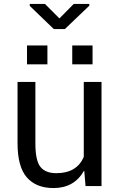

<svg xmlns="http://www.w3.org/2000/svg" viewBox="-20 -944 606 974"><path d="M309 -796.5H253L131 -914V-924H208L281.5 -850.5L354 -924H433V-915ZM220.5 -617.5H117V-713.5H220.5ZM449.5 -617.5H346.5V-713.5H449.5ZM251.5 10Q163.5 10 116.2 -44Q69 -98 69 -217.5V-528.5H159.5V-216.5Q159.5 -129.5 185 -97.5Q210.5 -65.5 265.5 -65.5Q370 -65.5 405 -148.5V-528.5H495V0H414L407.5 -77L406 -77.5Q356 10 251.5 10Z"/></svg>

Font: Roberto Sans
Style: Regular
Weight: 400
Designer: Google (font) & Cristiano Sobral (main changes)
Version: Version 1.500; ttfautohint (v1.8.4.7-5d5b-dirty)